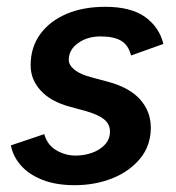

<svg xmlns="http://www.w3.org/2000/svg" viewBox="-20 -532 517 564"><path d="M199 12Q144 12 104 -4Q64 -20 41 -46.5Q18 -73 12 -105L110 -138Q119 -106 145.5 -90.5Q172 -75 202 -75Q227 -75 250 -83Q273 -91 288 -107Q303 -123 303 -146Q303 -168 285 -182Q267 -196 231 -206L187 -218Q130 -233 100 -265.5Q70 -298 70 -340Q70 -393 98 -431.5Q126 -470 175 -491Q224 -512 289 -512Q365 -512 406.5 -482Q448 -452 460 -403L365 -369Q357 -400 335.5 -412.5Q314 -425 275 -425Q237 -425 209.5 -405.5Q182 -386 182 -356Q182 -341 199 -327Q216 -313 252 -304L293 -293Q359 -276 391 -240.5Q423 -205 423 -157Q423 -104 391.5 -66Q360 -28 309.5 -8Q259 12 199 12Z"/></svg>

Font: Figtree Light SemiBold
Style: Italic
Weight: 600
Italic angle: -9.5°
Version: Version 2.001;gftools[0.9.30]